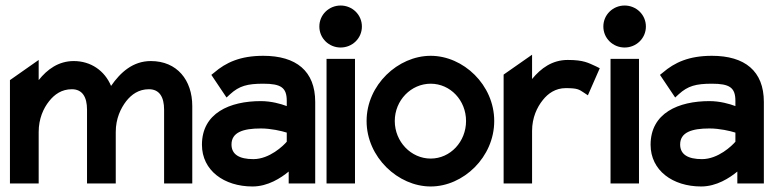

<svg xmlns="http://www.w3.org/2000/svg" viewBox="-20 -664 2807 695"><path d="M16 0H120V-186C120 -234 137 -272 158 -298C177 -322 203 -341 240 -341C278 -341 295 -313 295 -267V0H399V-186C399 -235 417 -272 437 -298C456 -322 482 -341 519 -341C557 -341 574 -313 574 -267V0H676V-280C676 -374 621 -443 526 -443C461 -443 416 -402 382 -353C359 -408 309 -443 247 -443C192 -443 151 -413 120 -374V-447L16 -374Z M711 -140C711 -47 791 11 894 11C950 11 997 -20 1025 -43V0H1121V-295C1121 -407 1052 -462 933 -462C850 -462 798 -438 755 -401L745 -393L800 -311L813 -323C846 -353 875 -361 933 -361C997 -361 1018 -347 1018 -299V-280C997 -288 962 -298 924 -298C812 -298 711 -255 711 -140ZM818 -141C818 -185 860 -199 924 -199C961 -199 999 -190 1018 -184V-151C1006 -137 956 -88 897 -88C846 -88 818 -105 818 -141Z M1136 -568C1136 -525 1171 -492 1213 -492C1255 -492 1290 -525 1290 -568C1290 -611 1255 -644 1213 -644C1171 -644 1136 -611 1136 -568ZM1162 0H1265V-451H1162Z M1307 -226C1307 -95 1421 11 1539 11C1657 11 1769 -95 1769 -226C1769 -357 1657 -462 1539 -462C1421 -462 1307 -357 1307 -226ZM1409 -226C1409 -301 1468 -361 1539 -361C1610 -361 1667 -301 1667 -226C1667 -151 1610 -90 1539 -90C1468 -90 1409 -151 1409 -226Z M1803 0H1906V-190C1906 -238 1924 -276 1945 -302C1964 -326 1991 -345 2028 -345C2071 -345 2076 -340 2093 -329L2108 -319L2151 -417L2137 -424C2110 -436 2094 -447 2035 -447C1979 -447 1938 -417 1906 -378V-466L1803 -394Z M2164 -568C2164 -525 2199 -492 2241 -492C2283 -492 2318 -525 2318 -568C2318 -611 2283 -644 2241 -644C2199 -644 2164 -611 2164 -568ZM2190 0H2293V-451H2190Z M2335 -140C2335 -47 2415 11 2518 11C2574 11 2621 -20 2649 -43V0H2745V-295C2745 -407 2676 -462 2557 -462C2474 -462 2422 -438 2379 -401L2369 -393L2424 -311L2437 -323C2470 -353 2499 -361 2557 -361C2621 -361 2642 -347 2642 -299V-280C2621 -288 2586 -298 2548 -298C2436 -298 2335 -255 2335 -140ZM2442 -141C2442 -185 2484 -199 2548 -199C2585 -199 2623 -190 2642 -184V-151C2630 -137 2580 -88 2521 -88C2470 -88 2442 -105 2442 -141Z"/></svg>

Font: Charger Sport
Style: BlkNrw
Weight: 900
Designer: Jasper
Foundry: Cannot Into Space Fonts
Version: Version 1.1